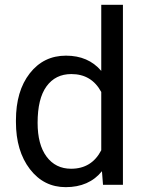

<svg xmlns="http://www.w3.org/2000/svg" viewBox="-20 -770 604 800"><path d="M46.4 -268.6V-261.7C46.4 -181.2 65.9 -115.7 104.5 -65.4C143.1 -15.1 192.9 9.8 253.9 9.8C318.4 9.8 368.7 -12.2 404.8 -56.6L409.2 0H492.2V-750H401.9V-474.6C365.7 -517.1 316.9 -538.1 254.9 -538.1C192.9 -538.1 142.6 -513.7 104 -464.4C65.4 -415 46.4 -349.6 46.4 -268.6ZM136.7 -258.3C136.7 -325.2 148.9 -376 173.8 -410.2C198.7 -444.3 232.9 -461.4 277.3 -461.4C333.5 -461.4 375 -436.5 401.9 -386.7V-144C375.5 -92.8 333.5 -66.9 276.4 -66.9C232.9 -66.9 198.7 -84 173.8 -117.7C148.9 -151.4 136.7 -198.2 136.7 -258.3Z"/></svg>

Font: Vazir
Style: Regular
Weight: 400
Designer: Saber Rastikerdar
Foundry: Saber Rastikerdar
Version: Version 27.002;January 24, 2021;FontCreator 13.0.0.2683 64-b